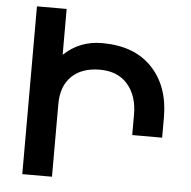

<svg xmlns="http://www.w3.org/2000/svg" viewBox="-53 -810 859 863"><g transform="rotate(5 376.5 -378.5)"><path d="M386 -618Q531 -618 611 -534Q691 -450 691 -310V-218H556V-310Q556 -395 511.5 -446.5Q467 -498 386 -498Q305 -498 259 -453.5Q213 -409 213 -328V0H79V-757H213V-550Q284 -618 386 -618Z"/></g></svg>

Font: Montserrat arm Medium
Style: Regular
Weight: 500
Designer: Julieta Ulanovsky
Foundry: Julieta Ulanovsky
Version: Version 6.000;PS 006.000;hotconv 1.0.88;makeotf.lib2.5.64775